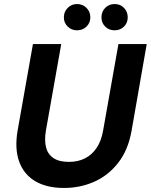

<svg xmlns="http://www.w3.org/2000/svg" viewBox="-20 -918 746 950"><path d="M297 12Q210 12 153.5 -22Q97 -56 74.5 -119.5Q52 -183 67 -271L143 -700H283L207 -271Q199 -223 208 -188.5Q217 -154 245 -135.5Q273 -117 321 -117Q366 -117 400.5 -134.5Q435 -152 458 -186Q481 -220 490 -271L566 -700H706L631 -271Q614 -175 564.5 -112Q515 -49 445.5 -18.5Q376 12 297 12ZM361 -768Q334 -768 315 -786.5Q296 -805 296 -832Q296 -860 315 -879Q334 -898 361 -898Q389 -898 408 -879Q427 -860 427 -832Q427 -805 408 -786.5Q389 -768 361 -768ZM547 -768Q519 -768 500.5 -786.5Q482 -805 482 -832Q482 -860 500.5 -879Q519 -898 547 -898Q575 -898 593.5 -879Q612 -860 612 -832Q612 -805 593.5 -786.5Q575 -768 547 -768Z"/></svg>

Font: DM Sans 24pt ExtraBold
Style: Italic
Weight: 800
Italic angle: -10°
Designer: Colophon Foundry, Jonny Pinhorn
Foundry: Colophon Foundry
Version: Version 4.004;gftools[0.9.30]